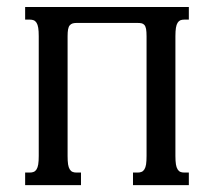

<svg xmlns="http://www.w3.org/2000/svg" viewBox="-20 -539 623 559"><path d="M202.6 -472.2Q195.8 -472.2 191.2 -470.7Q186.5 -469.2 183.1 -465.3Q179.7 -461.4 178.2 -453.6Q176.8 -445.8 176.8 -433.6V-85Q176.8 -69.8 178.2 -60.5Q179.7 -51.3 183.1 -45.9Q186.5 -40.5 191.2 -38.6Q195.8 -36.6 202.6 -36.6H215.8V0H53.2V-36.6H66.9Q73.2 -36.6 78.1 -38.6Q83 -40.5 86.4 -45.9Q89.8 -51.3 91.3 -60.5Q92.8 -69.8 92.8 -85V-433.6Q92.8 -448.7 91.3 -458Q89.8 -467.3 86.4 -472.7Q83 -478 78.1 -480Q73.2 -481.9 66.9 -481.9H53.2V-518.6H529.8V-481.9H516.6Q509.8 -481.9 505.1 -480Q500.5 -478 497.1 -472.7Q493.7 -467.3 492.2 -458Q490.7 -448.7 490.7 -433.6V-85Q490.7 -69.8 492.2 -60.5Q493.7 -51.3 497.1 -45.9Q500.5 -40.5 505.1 -38.6Q509.8 -36.6 516.6 -36.6H529.8V0H367.2V-36.6H380.9Q387.2 -36.6 392.1 -38.6Q397 -40.5 400.4 -45.9Q403.8 -51.3 405.3 -60.5Q406.7 -69.8 406.7 -85V-433.6Q406.7 -446.8 405.3 -454.6Q403.8 -462.4 400.4 -466.3Q397 -470.2 392.1 -471.2Q387.2 -472.2 380.9 -472.2Z"/></svg>

Font: Arian AMU Serif
Style: Regular
Weight: 400
Designer: Ruben Hakobyan (Tarumian)
Foundry: Ruben Hakobyan (Tarumian)
Version: Version 1.002